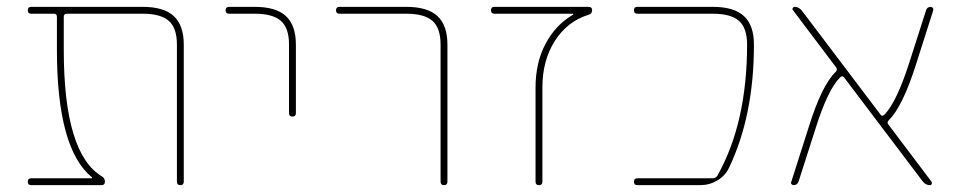

<svg xmlns="http://www.w3.org/2000/svg" viewBox="-20 -540 2797 560"><path d="M248 -20Q249 -20 249 -21L248 -23Q146 -106 146 -395V-491Q146 -500 137 -500H71Q61 -500 61 -510Q61 -520 71 -520H396Q458 -520 487 -493Q516 -466 516 -410V-10Q516 0 506 0Q496 0 496 -10V-410Q496 -458 472.5 -479Q449 -500 396 -500H175Q166 -500 166 -491V-395Q166 -91 278 -25Q286 -20 286 -10Q286 0 276 0H71Q61 0 61 -10Q61 -20 71 -20Z M648 -500Q638 -500 638 -510Q638 -520 648 -520H723Q785 -520 814 -493Q843 -466 843 -410V-210Q843 -200 833 -200Q823 -200 823 -210V-410Q823 -458 799.5 -479Q776 -500 723 -500Z M970 -500Q960 -500 960 -510Q960 -520 970 -520H1165Q1227 -520 1256 -493Q1285 -466 1285 -410V-10Q1285 0 1275 0Q1265 0 1265 -10V-410Q1265 -458 1241.5 -479Q1218 -500 1165 -500Z M1422 -500Q1412 -500 1412 -510Q1412 -520 1422 -520H1697Q1707 -520 1707 -510Q1707 -500 1697 -497Q1635 -478 1598.5 -421Q1562 -364 1562 -285V-10Q1562 0 1552 0Q1542 0 1542 -10V-285Q1542 -357 1571 -412Q1600 -467 1651 -497Q1652 -497 1652 -499Q1652 -500 1651 -500Z M2059 -20Q2067 -20 2072 -27Q2159 -181 2159 -410Q2159 -458 2135.5 -479Q2112 -500 2059 -500H1839Q1829 -500 1829 -510Q1829 -520 1839 -520H2059Q2121 -520 2150 -493Q2179 -466 2179 -410Q2179 -202 2106 -50Q2095 -27 2072 -13.5Q2049 0 2022 0H1839Q1829 0 1829 -10Q1829 -20 1839 -20Z M2295 0Q2291 0 2288.5 -3Q2286 -6 2288 -10L2339 -170Q2377 -292 2418 -331Q2423 -337 2419 -343L2293 -510Q2290 -513 2292 -516.5Q2294 -520 2298 -520Q2309 -520 2318 -510L2548 -206Q2553 -199 2560 -206Q2595 -242 2632 -357L2681 -510Q2684 -520 2695 -520Q2698 -520 2700.5 -517Q2703 -514 2702 -510L2651 -350Q2612 -228 2572 -189Q2566 -183 2571 -177L2697 -10Q2699 -7 2697.5 -3.5Q2696 0 2693 0Q2680 0 2672 -10L2442 -314Q2436 -321 2430 -314Q2394 -278 2358 -163L2309 -10Q2305 0 2295 0Z"/></svg>

Font: Rounded Mplus 1c Thin
Style: Regular
Weight: 250
Version: Version 1.059.20150529